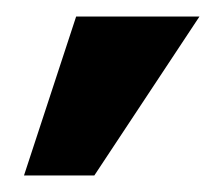

<svg xmlns="http://www.w3.org/2000/svg" viewBox="-20 -715 261 232"><path d="M9 -503 72 -695H221L94 -503Z"/></svg>

Font: Coval
Style: Heavy
Weight: 900
Foundry: Context Ltd
Version: Version 001.000